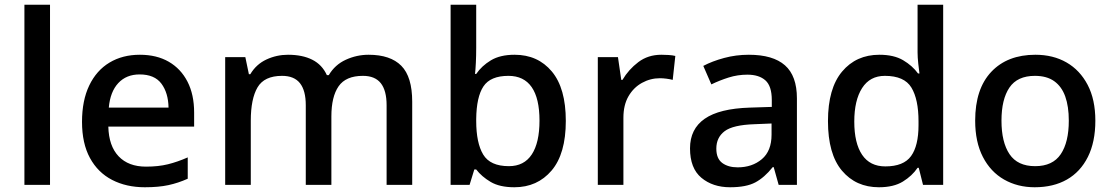

<svg xmlns="http://www.w3.org/2000/svg" viewBox="-20 -780 4692 810"><path d="M191 0H83V-760H191Z M570 -549Q641 -549 692 -519.5Q743 -490 771 -435.5Q799 -381 799 -305V-246H437Q439 -164 480.5 -120.5Q522 -77 596 -77Q648 -77 688.5 -87Q729 -97 772 -116V-26Q732 -8 690.5 1Q649 10 591 10Q513 10 453 -21Q393 -52 359.5 -113.5Q326 -175 326 -266Q326 -356 356.5 -419.5Q387 -483 442 -516Q497 -549 570 -549ZM569 -466Q513 -466 479 -429.5Q445 -393 439 -326H691Q690 -388 661 -427Q632 -466 569 -466Z M1535 -549Q1627 -549 1673 -502.5Q1719 -456 1719 -351V0H1611V-336Q1611 -398 1586.5 -429Q1562 -460 1511 -460Q1439 -460 1408.5 -416Q1378 -372 1378 -289V0H1270V-336Q1270 -398 1245.5 -429Q1221 -460 1170 -460Q1095 -460 1066.5 -411.5Q1038 -363 1038 -271V0H930V-539H1015L1030 -467H1036Q1061 -509 1104 -529Q1147 -549 1195 -549Q1256 -549 1297.5 -528Q1339 -507 1359 -463H1367Q1393 -507 1439 -528Q1485 -549 1535 -549Z M1989 -578Q1989 -545 1987.5 -515Q1986 -485 1984 -468H1989Q2012 -502 2051 -525.5Q2090 -549 2151 -549Q2249 -549 2308 -478.5Q2367 -408 2367 -270Q2367 -131 2307 -60.5Q2247 10 2150 10Q2088 10 2050 -12.5Q2012 -35 1989 -65H1981L1961 0H1881V-760H1989ZM2125 -460Q2049 -460 2019.5 -415.5Q1990 -371 1989 -278V-270Q1989 -177 2018.5 -128Q2048 -79 2127 -79Q2191 -79 2223.5 -128.5Q2256 -178 2256 -271Q2256 -365 2223 -412.5Q2190 -460 2125 -460Z M2770 -549Q2784 -549 2800.5 -548Q2817 -547 2829 -544L2818 -443Q2807 -446 2792 -448Q2777 -450 2764 -450Q2724 -450 2688.5 -430.5Q2653 -411 2631.5 -374Q2610 -337 2610 -283V0H2502V-539H2587L2601 -443H2606Q2632 -487 2673 -518Q2714 -549 2770 -549Z M3139 -549Q3241 -549 3291.5 -504.5Q3342 -460 3342 -365V0H3265L3244 -75H3240Q3205 -31 3166.5 -10.5Q3128 10 3060 10Q2987 10 2939 -30Q2891 -70 2891 -154Q2891 -236 2953 -279Q3015 -322 3143 -326L3236 -329V-358Q3236 -417 3209 -441Q3182 -465 3133 -465Q3092 -465 3054 -453Q3016 -441 2981 -424L2947 -502Q2985 -522 3035 -535.5Q3085 -549 3139 -549ZM3163 -256Q3072 -253 3037 -226.5Q3002 -200 3002 -153Q3002 -111 3027 -92.5Q3052 -74 3092 -74Q3153 -74 3194 -108.5Q3235 -143 3235 -212V-259Z M3688 10Q3591 10 3532 -60Q3473 -130 3473 -269Q3473 -407 3532.5 -478Q3592 -549 3690 -549Q3751 -549 3790 -526Q3829 -503 3853 -470H3859Q3857 -484 3854 -511Q3851 -538 3851 -559V-760H3959V0H3874L3856 -72H3851Q3828 -38 3789 -14Q3750 10 3688 10ZM3715 -78Q3792 -78 3823.5 -121.5Q3855 -165 3855 -252V-268Q3855 -361 3825 -410.5Q3795 -460 3713 -460Q3650 -460 3617 -408.5Q3584 -357 3584 -267Q3584 -176 3617 -127Q3650 -78 3715 -78Z M4601 -271Q4601 -181 4569.5 -118Q4538 -55 4481 -22.5Q4424 10 4345 10Q4273 10 4216 -22.5Q4159 -55 4126.5 -118Q4094 -181 4094 -271Q4094 -405 4162 -477Q4230 -549 4348 -549Q4423 -549 4479.5 -516.5Q4536 -484 4568.5 -422Q4601 -360 4601 -271ZM4205 -271Q4205 -180 4239 -129.5Q4273 -79 4347 -79Q4421 -79 4455 -129.5Q4489 -180 4489 -271Q4489 -331 4474 -373Q4459 -415 4427.5 -437.5Q4396 -460 4346 -460Q4272 -460 4238.5 -410.5Q4205 -361 4205 -271Z"/></svg>

Font: Noto Traditional Nushu Medium
Style: Regular
Weight: 500
Version: Version 2.003